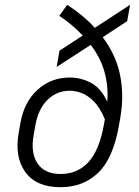

<svg xmlns="http://www.w3.org/2000/svg" viewBox="-20 -770 581 800"><path d="M475 -244Q451 -109 388.5 -49.5Q326 10 232 10Q131 10 85.5 -53Q40 -116 58 -217L65 -257Q80 -344 136 -395.5Q192 -447 271 -447Q316 -447 358 -425.5Q400 -404 427 -346Q432 -411 415.5 -470Q399 -529 358 -583L216 -491L228 -559L325 -622Q305 -643 280.5 -664Q256 -685 227 -704L260 -750Q328 -706 375 -654L522 -750L510 -682L408 -615Q464 -540 480.5 -456.5Q497 -373 482 -284ZM120 -206Q107 -133 136.5 -89Q166 -45 232 -45Q303 -45 348.5 -94.5Q394 -144 413 -251L417 -273Q396 -323 370 -348.5Q344 -374 318.5 -383Q293 -392 271 -392Q217 -392 178 -354Q139 -316 127 -246Z"/></svg>

Font: Inria Sans Light
Style: Italic
Weight: 300
Italic angle: -10°
Designer: Black Foundry Team
Foundry: Black Foundry
Version: Version 1.2; ttfautohint (v1.8.3)